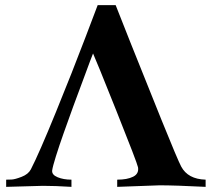

<svg xmlns="http://www.w3.org/2000/svg" viewBox="-20 -727 824 747"><path d="M780 0Q661 -6 601 -6L436 0V-28Q475 -28 498 -39.5Q521 -51 517 -76Q513 -95 432.5 -296.5Q352 -498 342 -519L330 -488Q319 -457 302 -412.5Q285 -368 265 -313Q245 -258 227.5 -208.5Q210 -159 197.5 -119Q185 -79 183 -64Q181 -47 204 -37.5Q227 -28 258 -28V0Q195 -4 147 -4L4 0V-28Q12 -28 25 -28.5Q38 -29 64 -39Q90 -49 100 -68Q132 -130 197 -289.5Q262 -449 311 -578L360 -707H430Q430 -706 487.5 -561.5Q545 -417 608.5 -260Q672 -103 685 -79Q711 -30 780 -28Z"/></svg>

Font: GFS Artemisia
Style: Bold
Weight: 700
Designer: Designed by Takis Katsoulidis.
Foundry: Designed by Takis Katsoulidis.
Version: Version 1.0